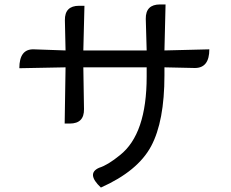

<svg xmlns="http://www.w3.org/2000/svg" viewBox="-20 -798 1040 864"><path d="M720 -459Q720 -252 660 -140Q600 -28 434 46Q367 -17 426 -43Q465 -55 520 -100Q640 -195 640 -453V-495H355L358 -307Q359 -242 294 -242H271L275 -495L67 -491Q67 -578 132 -576L275 -571L272 -707Q271 -772 336 -772H360L355 -571H640L636 -713Q635 -778 700 -778H725L720 -571L922 -576Q922 -492 857 -492L720 -495Z"/></svg>

Font: Swei Toothpaste CJK TC
Style: Regular
Weight: 400
Version: Version 1.0